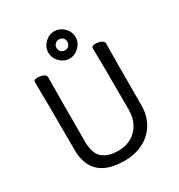

<svg xmlns="http://www.w3.org/2000/svg" viewBox="-215 -1057 1139 1223"><g transform="rotate(-30 355.0 -445.5)"><path d="M343 24Q101 24 101 -198Q101 -586 98 -695Q98 -713 125 -713Q147 -713 167 -705Q187 -697 187 -680Q185 -584 185 -210Q185 -122 225.5 -86.5Q266 -51 343 -51Q397 -51 439 -75.5Q481 -100 504.5 -143.5Q528 -187 528 -242Q528 -595 525 -697Q525 -715 552 -715Q574 -715 594 -707Q614 -699 614 -682Q612 -594 612 -230Q612 -154 578 -96.5Q544 -39 483.5 -7.5Q423 24 343 24ZM367 -775Q383 -775 394.5 -786.5Q406 -798 406 -816Q406 -833 395 -844Q384 -855 367 -855Q349 -855 337.5 -843.5Q326 -832 326 -816Q326 -798 337.5 -786.5Q349 -775 367 -775ZM436 -745Q406 -715 366 -715Q326 -715 296 -745Q266 -775 266 -815Q266 -855 296 -885Q326 -915 366 -915Q406 -915 436 -885Q466 -855 466 -815Q466 -775 436 -745Z"/></g></svg>

Font: LXGW WenKai Medium
Style: Regular
Weight: 500
Designer: LXGW / Fontworks Inc.
Foundry: LXGW / Fontworks Inc.
Version: Version 1.501; October 10, 2024